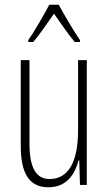

<svg xmlns="http://www.w3.org/2000/svg" viewBox="-20 -784 458 814"><path d="M229 -764H189C166 -720 124 -648 100 -614V-606H121C148 -637 183 -690 209 -726C237 -687 269 -638 297 -606H319V-614C302 -638 254 -717 229 -764ZM348 -529H311V-233C311 -90 266 -25 190 -25C135 -25 105 -70 105 -174V-529H68V-165C68 -49 104 10 185 10C264 10 298 -47 313 -104H316L319 0H348Z"/></svg>

Font: Noto Sans Ethiopic ExtraCondensed ExtraLight
Style: Regular
Weight: 200
Width: 2
Designer: Monotype Design Team
Foundry: Monotype Imaging Inc.
Version: Version 2.102